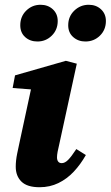

<svg xmlns="http://www.w3.org/2000/svg" viewBox="-20 -769 464 805"><path d="M137 -595Q106 -595 85.5 -613.5Q65 -632 65 -663Q65 -700 90 -724.5Q115 -749 150 -749Q181 -749 201.5 -730Q222 -711 222 -681Q222 -644 197 -619.5Q172 -595 137 -595ZM338 -595Q308 -595 287 -613.5Q266 -632 266 -663Q266 -700 291.5 -724.5Q317 -749 352 -749Q383 -749 403.5 -730Q424 -711 424 -681Q424 -644 399 -619.5Q374 -595 338 -595ZM46 -70Q46 -96 52 -125Q58 -154 63 -177L116 -423L152 -391L33 -400L43 -453L256 -514L302 -502L228 -162Q224 -146 221.5 -132.5Q219 -119 219 -109Q219 -98 224 -91.5Q229 -85 239 -85Q252 -85 265.5 -98.5Q279 -112 300 -144L340 -119Q318 -80 289.5 -49.5Q261 -19 225 -1.5Q189 16 146 16Q94 16 70 -7.5Q46 -31 46 -70Z"/></svg>

Font: Source Serif 4 ExtraBold
Style: Italic
Weight: 800
Italic angle: -12°
Designer: Frank Grießhammer
Foundry: Adobe Systems Incorporated
Version: Version 4.004;hotconv 1.0.116;makeotfexe 2.5.65601